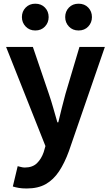

<svg xmlns="http://www.w3.org/2000/svg" viewBox="-20 -820 614 1064"><path d="M127.8 224.5Q103.1 224.5 85.2 221.5Q67.3 218.5 51.1 213.5L78 100.9Q86 102.6 96.5 105.5Q106.9 108.4 117.3 108.4Q160.3 108.4 185 84.2Q209.6 60 222.2 22.8L231.8 -10.6L13.8 -559.8H162.2L250.7 -300Q263.7 -262.1 275 -222.2Q286.2 -182.3 298 -141.9H303Q312.1 -181.5 322.4 -221.4Q332.7 -261.3 342.9 -300L420.3 -559.8H561.1L362 17.1Q338.1 83 307.3 129.4Q276.5 175.8 233.7 200.2Q191 224.5 127.8 224.5ZM175.6 -651.1Q143.2 -651.1 122.3 -672.9Q101.4 -694.7 101.4 -725.3Q101.4 -756.7 122.3 -778.1Q143.2 -799.5 175.6 -799.5Q208.6 -799.5 229.1 -778.1Q249.6 -756.7 249.6 -725.3Q249.6 -694.7 229.1 -672.9Q208.6 -651.1 175.6 -651.1ZM415.5 -651.1Q382.4 -651.1 361.9 -672.9Q341.3 -694.7 341.3 -725.3Q341.3 -756.7 361.9 -778.1Q382.4 -799.5 415.5 -799.5Q448.5 -799.5 469 -778.1Q489.5 -756.7 489.5 -725.3Q489.5 -694.7 469 -672.9Q448.5 -651.1 415.5 -651.1Z"/></svg>

Font: Noto Sans TC
Style: Regular
Weight: 100
Designer: Ryoko NISHIZUKA 西塚涼子 (kana, bopomofo & ideographs); Paul D. Hunt (Latin, Greek & Cyrillic); Sandoll Communications 산돌커뮤니
Foundry: Adobe
Version: Version 2.004;hotconv 1.0.118;makeotfexe 2.5.65603